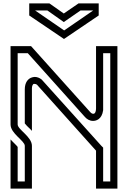

<svg xmlns="http://www.w3.org/2000/svg" viewBox="-20 -1103 748 1123"><path d="M666.7 -833.3H541.7V-468.8C541.7 -456.3 538.5 -437.5 526 -437.5C519.8 -437.5 513.5 -440.6 507.3 -447.9L161.5 -833.3H41.7V-375C41.7 -321.5 125 -279.7 125 -250V-41.7H83.3V-242.7C83.3 -247.1 53.1 -274.1 41.7 -287.5V0H166.7V-250C166.7 -303.5 83.3 -345.3 83.3 -375V-791.7H142.7L474 -421.9C486.5 -406.3 504.2 -395.8 524 -395.8C540.2 -395.8 575.4 -402.7 583.3 -458.3V-791.7H625V-41.7H583.3V-239.6L572.9 -250L224 -637.5C212.5 -646.9 197.9 -653.1 183.3 -653.1C178.1 -653.1 170.8 -651 169.8 -651C142.8 -644.3 125 -619.7 125 -580.2V-381.2C143.8 -357.8 151 -355.8 166.7 -337.5V-586.5C166.7 -600 171.9 -612.5 179.2 -612.5C195.8 -612.5 199 -604.2 202.1 -601L541.7 -221.9V0H666.7ZM353.1 -974 451 -1041.7H525L355.2 -925L185.4 -1041.7H257.3ZM353.1 -1024 268.8 -1083.3H151V-1012.5L354.2 -875L557.3 -1012.5V-1083.3H439.6Z"/></svg>

Font: Sportrop
Style: Regular
Weight: 500
Version: Version 0.9